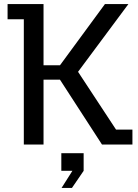

<svg xmlns="http://www.w3.org/2000/svg" viewBox="-20 -710 680 943"><path d="M97 0V-615.4H17.2V-690H193.8V-389.4H274.6L495.4 -690H610.6L346 -334L344.2 -386.4L550 -73.4H630.4V0H481L274.6 -318.6H193.8V0ZM282.4 213 335.6 129H281.2V42.4H390.8V129L333.4 213Z"/></svg>

Font: Mozilla Headline ExtraLight
Style: Regular
Weight: 200
Designer: Studio DRAMA
Foundry: Studio DRAMA
Version: Version 1.000